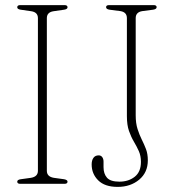

<svg xmlns="http://www.w3.org/2000/svg" viewBox="-20 -720 680 752"><path d="M163.5 -51Q163.5 -28 191 -23.5L231 -18Q244.5 -15.5 244.5 -8.5Q244.5 0 232.5 0H59.5Q47.5 0 47.5 -8.5Q47.5 -16 61 -18L101 -23.5Q128.5 -28 128.5 -51V-649Q128.5 -672 102.5 -676L61 -682Q47.5 -684 47.5 -691.5Q47.5 -700 59.5 -700H232.5Q244.5 -700 244.5 -691.5Q244.5 -684 231 -682L189.5 -676Q163.5 -672 163.5 -649ZM559 -92Q559 -44.5 525 -16.2Q491 12 441 12Q390.5 12 364.8 -13.5Q339 -39 339 -76Q339 -92 346 -101.8Q353 -111.5 366.5 -111.5Q375.5 -111.5 380.5 -104.5Q385.5 -97.5 385.5 -87V-65.5Q385.5 -39.5 399 -24Q412.5 -8.5 447.5 -8.5Q483.5 -8.5 507.8 -27.8Q532 -47 532 -86Q532 -109.5 523.8 -128Q515.5 -146.5 504.5 -165Q493.5 -183.5 485.2 -207Q477 -230.5 477 -265V-649Q477 -672.5 451.5 -676.5L409 -682Q395.5 -684 395.5 -692Q395.5 -700 407.5 -700H581.5Q593.5 -700 593.5 -692Q593.5 -684 579.5 -682L537.5 -676.5Q511.5 -672.5 511.5 -649V-268.5Q511.5 -237 518.8 -214.5Q526 -192 535.2 -173.5Q544.5 -155 551.8 -136Q559 -117 559 -92Z"/></svg>

Font: Fraunces 72pt Soft Thin
Style: Regular
Weight: 100
Version: Version 1.000;[b76b70a41]